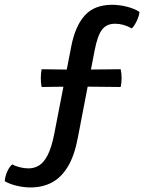

<svg xmlns="http://www.w3.org/2000/svg" viewBox="-68 -664 628 821"><path d="M255 -366 448 -368Q450 -358 451 -349Q452 -340 452 -330Q452 -320.5 451 -310.8Q450 -301 448 -292L255 -294L110 -292Q106.5 -311 106.5 -330Q106.5 -348 110 -368ZM237 -467Q254 -553.5 295 -598.5Q336 -643.5 411.5 -643.5Q441 -643.5 473 -635.8Q505 -628 528.5 -613Q526.5 -595 517 -574.8Q507.5 -554.5 495.5 -542.5Q460.5 -562.5 424 -562.5Q387 -562.5 367.8 -536.5Q348.5 -510.5 336.5 -447.5L265 -76Q250.5 2 221.8 49Q193 96 153 116.8Q113 137.5 63 137.5Q34 137.5 4.2 130.5Q-25.5 123.5 -47.5 111Q-47 92.5 -37.8 71.2Q-28.5 50 -16 39Q-1.5 46.5 16.8 51.2Q35 56 54.5 56Q78.5 56 99 43.5Q119.5 31 136 -1Q152.5 -33 164 -91.5Z"/></svg>

Font: Signika Light
Style: Regular
Weight: 400
Version: Version 2.003;gftools[0.9.32]